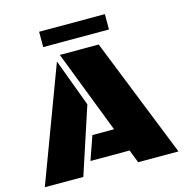

<svg xmlns="http://www.w3.org/2000/svg" viewBox="-115 -899 961 1004"><g transform="rotate(-15 366.0 -396.5)"><path d="M509.8 0 482.4 -70.8H270.5L315.4 -199.2H432.6L259.3 -647.9H469.7L728 0ZM4.4 0 235.8 -618.7 331.5 -361.3 212.9 0ZM186 -710V-793H542V-710Z"/></g></svg>

Font: Black Ops One
Style: Regular
Weight: 400
Designer: James Grieshaber, Eben Sorkin
Foundry: Sorkin Type Co.
Version: Version 1.004; ttfautohint (v1.8.4.7-5d5b)